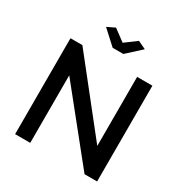

<svg xmlns="http://www.w3.org/2000/svg" viewBox="-205 -1073 1176 1231"><g transform="rotate(30 383.5 -457.5)"><path d="M299 -915 384 -852 469 -915 528 -887 424 -792H345L241 -887ZM192 -500V0H80V-710H168L574 -198V-709H687V0H594Z"/></g></svg>

Font: Oxford Sans SemiBold
Style: Regular
Weight: 600
Designer: Matt McInerney, Pablo Impallari, Rodrigo Fuenzalida
Foundry: Matt McInerney, Pablo Impallari, Rodrigo Fuenzalida
Version: Version 3.000g; ttfautohint (v1.5) -l 8 -r 28 -G 28 -x 14 -D